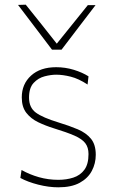

<svg xmlns="http://www.w3.org/2000/svg" viewBox="-20 -791 486 820"><path d="M229 9Q188 9 143 -2.5Q98 -14 67 -31L72 -65Q106.5 -45.5 146.5 -34.2Q186.5 -23 229 -23Q264 -23 293.2 -32.5Q322.5 -42 340.2 -65.8Q358 -89.5 358 -133Q358 -161.5 344.2 -179.5Q330.5 -197.5 298 -211.8Q265.5 -226 210 -243Q174.5 -254 143.2 -269Q112 -284 92.5 -309Q73 -334 73 -375Q73 -432 112.5 -468Q152 -504 220 -504Q259 -504 295.5 -492.8Q332 -481.5 358 -465L354 -430Q316 -455 282.2 -463.5Q248.5 -472 220 -472Q197.5 -472 170.5 -465Q143.5 -458 123.8 -437Q104 -416 104 -374Q104 -331.5 133.2 -310Q162.5 -288.5 230 -268Q276 -254 312 -238.8Q348 -223.5 368.5 -198.5Q389 -173.5 389 -130Q389 -93 372.2 -61.2Q355.5 -29.5 320.2 -10.2Q285 9 229 9ZM202 -579Q166 -626.5 129.8 -674.2Q93.5 -722 57 -770L90 -771Q123.5 -729 156.5 -688Q189 -646.5 222.5 -604.5Q256 -646.5 289 -687Q321.5 -727.5 355 -769H388Q352 -722 315.5 -674.2Q279 -626.5 243 -579Z"/></svg>

Font: Heraclito Thin
Style: Regular
Weight: 100
Designer: Kostas Bartsokas (font) & Cristiano Sobral (main changes)
Foundry: Kostas Bartsokas (font) & Cristiano Sobral (main changes)
Version: Version 1.00;July 8, 2020;FontCreator 13.0.0.2655 64-bit